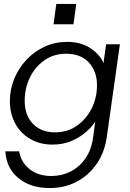

<svg xmlns="http://www.w3.org/2000/svg" viewBox="-20 -720 660 972"><path d="M232 232Q134 232 73 181.5Q12 131 7 46H77Q86 101 129.5 136Q173 171 240 171Q292 171 337 148.5Q382 126 413 81Q444 36 452 -29L462 -104Q443 -75 411.5 -48.5Q380 -22 338.5 -5Q297 12 245 12Q183 12 134 -16Q85 -44 57.5 -94Q30 -144 30 -208Q30 -268 52.5 -322Q75 -376 114.5 -418Q154 -460 206.5 -484Q259 -508 320 -508Q389 -508 437 -476.5Q485 -445 504 -401L517 -496H587L521 -29Q510 51 469.5 109.5Q429 168 368 200Q307 232 232 232ZM259 -50Q321 -50 368.5 -83Q416 -116 443.5 -170Q471 -224 471 -288Q471 -360 429.5 -404Q388 -448 315 -448Q252 -448 204.5 -414.5Q157 -381 131 -327Q105 -273 105 -210Q105 -137 146.5 -93.5Q188 -50 259 -50ZM251 -597 265 -700H366L352 -597Z"/></svg>

Font: Host Grotesk Light
Style: Italic
Weight: 300
Italic angle: -8°
Designer: Doğukan Karapınar based on Poppins by Indian Type Foundry, Jonny Pinhorn
Foundry: Element Type
Version: Version 1.001; ttfautohint (v1.8.4.7-5d5b)